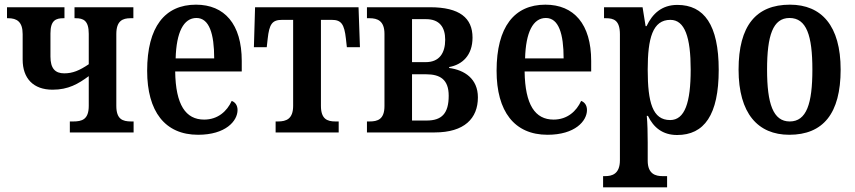

<svg xmlns="http://www.w3.org/2000/svg" viewBox="-20 -567 3662 822"><path d="M279 0H552V-47H542C504 -47 478 -57 478 -114V-421C478 -478 505 -489 539 -489H551V-536H299V-489H304C337 -489 360 -479 360 -422V-292C320 -265 291 -253 255 -253C216 -253 196 -274 196 -325V-424C196 -480 219 -489 252 -489H256V-536H10V-489H15C52 -489 77 -474 77 -421V-312C77 -231 123 -183 205 -183C273 -183 315 -208 360 -241V-114C360 -55 331 -47 293 -47H279Z M828 10C946 10 997 -49 997 -96C997 -117 986 -130 972 -135C952 -91 913 -55 854 -55C775 -55 732 -118 730 -261H1015V-306C1015 -464 941 -547 819 -547C686 -547 610 -452 610 -264C610 -90 686 10 828 10ZM732 -317C735 -429 766 -490 821 -490C876 -490 897 -422 897 -317Z M1160 0H1430V-47H1416C1380 -47 1354 -58 1354 -114V-482H1400C1441 -482 1454 -464 1461 -401L1465 -365H1521L1515 -536H1072L1067 -365H1122L1126 -401C1133 -464 1145 -482 1188 -482H1235V-114C1235 -58 1206 -47 1170 -47H1160Z M1551 0H1841C1968 0 2026 -60 2026 -150C2026 -230 1969 -267 1903 -276V-280C1959 -290 2003 -330 2003 -406C2003 -490 1948 -536 1821 -536H1551V-489H1562C1596 -489 1626 -478 1626 -422V-113C1626 -56 1597 -47 1562 -47H1551ZM1744 -301V-485H1804C1862 -485 1886 -450 1886 -397C1886 -340 1861 -301 1803 -301ZM1744 -51V-249H1804C1864 -249 1901 -227 1901 -157C1901 -81 1871 -51 1807 -51Z M2324 10C2442 10 2493 -49 2493 -96C2493 -117 2482 -130 2468 -135C2448 -91 2409 -55 2350 -55C2271 -55 2228 -118 2226 -261H2511V-306C2511 -464 2437 -547 2315 -547C2182 -547 2106 -452 2106 -264C2106 -90 2182 10 2324 10ZM2228 -317C2231 -429 2262 -490 2317 -490C2372 -490 2393 -422 2393 -317Z M2562 235H2836V187H2816C2788 187 2753 179 2753 121V43C2753 4 2752 -41 2749 -71H2754C2778 -21 2817 11 2879 11C2995 11 3057 -75 3057 -268C3057 -461 2994 -546 2880 -546C2813 -546 2773 -508 2748 -455H2744L2731 -536H2566V-489H2574C2608 -489 2634 -480 2634 -420V119C2634 179 2599 187 2571 187H2562ZM2849 -53C2774 -53 2753 -128 2753 -269C2753 -403 2774 -482 2850 -482C2912 -482 2937 -407 2937 -269C2937 -128 2912 -53 2849 -53Z M3359 10C3504 10 3579 -81 3579 -269C3579 -457 3497 -547 3362 -547C3217 -547 3142 -457 3142 -269C3142 -81 3225 10 3359 10ZM3361 -47C3290 -47 3264 -123 3264 -269C3264 -415 3289 -490 3360 -490C3433 -490 3458 -415 3458 -269C3458 -123 3433 -47 3361 -47Z"/></svg>

Font: Noto Serif Condensed Semi
Style: Regular
Weight: 600
Width: 3
Designer: Monotype Design Team
Foundry: Monotype Imaging Inc.
Version: Version 1.002